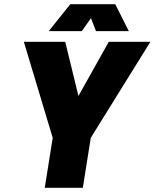

<svg xmlns="http://www.w3.org/2000/svg" viewBox="-20 -900 739 918"><path d="M213 -751H371L415 -813L439 -751H596L531 -880H316ZM194 -2H376L414 -241L699 -700H500L355 -441L292 -700H94L232 -241Z"/></svg>

Font: Arthouse Owned Black
Style: Italic
Weight: 900
Italic angle: -10°
Designer: Jeremy Tribby
Foundry: Tribby Type
Version: Version 1.000;PS 001.000;hotconv 1.0.88;makeotf.lib2.5.64775